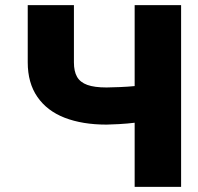

<svg xmlns="http://www.w3.org/2000/svg" viewBox="-20 -727 771 747"><path d="M267.6 -707V-484.4Q267.6 -449.2 279.8 -428Q292 -406.7 319.6 -396.7Q347.2 -386.7 394.5 -386.7Q413.1 -386.7 446 -388.2Q479 -389.6 503.9 -392.1V-707H684.6V0H503.9V-249.5Q477.5 -246.1 442.6 -244.1Q407.7 -242.2 394.5 -242.2Q300.8 -242.2 231.9 -268.8Q163.1 -295.4 125.5 -349.9Q87.9 -404.3 87.9 -484.4V-707Z"/></svg>

Font: Pretendard JP Black
Style: Regular
Weight: 900
Designer: Base glyphs from Inter by Rasmus Andersson; Hangeul glyphs from Noto Sans CJK(Source Han Sans) by Jang Soo-young and Kan
Foundry: Kil Hyung-jin
Version: Version 1.309